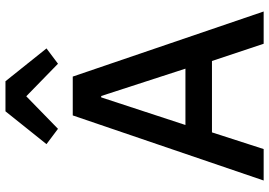

<svg xmlns="http://www.w3.org/2000/svg" viewBox="-161 -823 984 702"><g transform="rotate(-90 331.0 -472.0)"><path d="M522 0 459 -189H198L137 0H22L260 -698H402L640 0ZM331 -594H326L225 -286H431ZM385 -944 505 -794 449 -752 330 -868 211 -752 155 -794 275 -944Z"/></g></svg>

Font: IBM Plex Sans Hebrew Medium
Style: Regular
Weight: 500
Designer: Mike Abbink, Paul van der Laan, Pieter van Rosmalen, Yanek Iontef
Foundry: Bold Monday
Version: Version 1.2